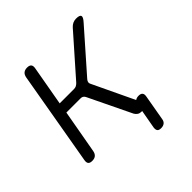

<svg xmlns="http://www.w3.org/2000/svg" viewBox="-188 -698 976 976"><g transform="rotate(-45 300.0 -210.0)"><path d="M419 140Q403 140 397.5 132.5Q392 125 394 110L412 10H408Q395 10 386.5 4.5Q378 -1 372 -11L260 -243Q256 -250 250.5 -253.5Q245 -257 237 -257H134L92 -22Q89 -6 79.5 2Q70 10 53.5 10Q37 10 31 2Q25 -6 28 -22L116 -528Q119 -544 128.5 -552Q138 -560 154.5 -560Q171 -560 177.5 -552Q184 -544 181 -528L143 -314H246Q255 -314 262 -317.5Q269 -321 276 -328L463 -540Q472 -550 483 -555Q494 -560 506 -560Q532 -560 535.5 -550Q539 -540 520 -519L329 -302Q323 -295 321.5 -288Q320 -281 324 -274L430 -51Q439 -58 454 -58Q469 -58 475.5 -50.5Q482 -43 479 -27L455 110Q453 125 443.5 132.5Q434 140 419 140Z"/></g></svg>

Font: Maple Mono ExtraLight
Style: Italic
Weight: 275
Italic angle: -10°
Monospace: yes
Designer: subframe7536
Version: Version 7.000